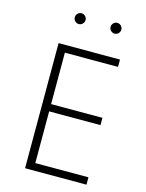

<svg xmlns="http://www.w3.org/2000/svg" viewBox="-149 -1135 931 1223"><g transform="rotate(15 316.5 -523.0)"><path d="M140 0H545V-48.5H194.5V-389.5H533V-437.5H194.5V-776.5H545V-825H140ZM468.5 -975.5Q483 -975.5 493.5 -986Q504 -996.5 504 -1011Q504 -1025.5 493.5 -1036Q483 -1046.5 468.5 -1046.5Q454 -1046.5 443.5 -1036Q433 -1025.5 433 -1011Q433 -996.5 443.5 -986Q454 -975.5 468.5 -975.5ZM232.5 -975.5Q247 -975.5 257.5 -986Q268 -996.5 268 -1011Q268 -1025.5 257.5 -1036Q247 -1046.5 232.5 -1046.5Q218 -1046.5 207.5 -1036Q197 -1025.5 197 -1011Q197 -996.5 207.5 -986Q218 -975.5 232.5 -975.5Z"/></g></svg>

Font: Spartan Light
Style: Regular
Weight: 300
Designer: Matt Bailey, Mirko Velimirovic
Foundry: Matt Bailey
Version: Version 1.003; ttfautohint (v1.8.3)